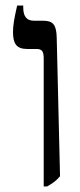

<svg xmlns="http://www.w3.org/2000/svg" viewBox="-20 -667 289 694"><path d="M138 7H150C168 -3 182 -12 197 -30L185 -531C184 -577 172 -592 137 -592H104C74 -592 64 -610 64 -641V-647H42C32 -602 27 -578 27 -551C27 -509 40 -490 78 -490H111C134 -490 138 -480 138 -452Z"/></svg>

Font: Noto Serif Hebrew Condensed Medium
Style: Regular
Weight: 500
Width: 3
Designer: Monotype Design Team
Foundry: Monotype Imaging Inc.
Version: Version 2.004